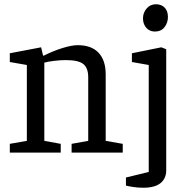

<svg xmlns="http://www.w3.org/2000/svg" viewBox="-20 -716 883 901"><path d="M26 0V-41L106 -55V-411L26 -425V-466L173 -494L182 -455H186Q227 -476 271.5 -490Q316 -504 345 -504Q409 -504 442.5 -468.5Q476 -433 476 -367V-55L556 -41V0H316V-41L394 -55V-353Q394 -397 371 -415.5Q348 -434 289 -434Q264 -434 234.5 -430.5Q205 -427 188 -422V-55L265 -41V0ZM653 165Q628 165 605 161.5Q582 158 571 155V117L678 91V-411L599 -425V-466L737 -494L760 -485V83Q760 122 733 143.5Q706 165 653 165ZM707 -568Q682 -568 666.5 -585.5Q651 -603 651 -630Q651 -656 668 -676Q685 -696 712 -696Q737 -696 752.5 -680.5Q768 -665 768 -636Q768 -609 752 -588.5Q736 -568 707 -568Z"/></svg>

Font: Faustina
Style: Regular
Weight: 400
Designer: Alfonso Garcia
Foundry: http://www.omnibus-type.com
Version: Version 1.200